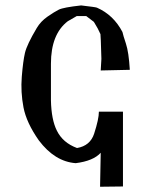

<svg xmlns="http://www.w3.org/2000/svg" viewBox="-20 -545 558 712"><path d="M436 -130.9V146.5L351.1 147.5L353.5 21.5Q326.2 51.8 260.7 60.1Q183.1 54.2 124 -24.4Q78.1 -89.8 67.1 -146.7Q56.2 -203.6 60.8 -260.7Q65.4 -317.9 72.5 -348.6Q79.6 -379.4 116.2 -440.9Q131.3 -466.3 156.5 -483.6Q181.6 -501 198.2 -509.3Q214.8 -517.6 280.8 -524.9Q335.4 -518.6 339.4 -516.6Q400.9 -489.7 434.1 -426.3Q436.5 -414.6 447 -383.1Q457.5 -351.6 461.4 -286.1L353.5 -283.7L356 -326.7Q353.5 -416.5 352.5 -418.5Q343.8 -439 328.1 -463.9L299.8 -485.4H264.6L231.4 -466.3Q168.9 -418.5 168.9 -308.6V-172.9Q170.4 -101.1 190.9 -60.5Q212.9 -15.6 265.6 3.9Q314.5 -4.4 329.1 -49.3Q346.7 -103.5 346.7 -130.9Z"/></svg>

Font: Panteley
Style: Regular
Weight: 500
Designer: Kalashnikov Yuriy
Foundry: Øêîëà ïàâà èìåíè ñâÿòîãî àâíîàïîñòîëüíîãî Âëàäèìèà
Version: Version 1.80 April 12, 2018